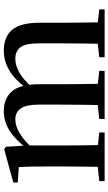

<svg xmlns="http://www.w3.org/2000/svg" viewBox="205 -788 583 1034"><g transform="rotate(-90 497.0 -271.5)"><path d="M38 0V-29L145 -40H195L300 -29V0ZM114 0Q115 -25 115.5 -66.5Q116 -108 116.5 -153Q117 -198 117 -232V-302Q117 -352 116.5 -388.5Q116 -425 114 -462L31 -468V-492L210 -541L223 -532L230 -420V-417V-232Q230 -198 230.5 -153Q231 -108 231.5 -66.5Q232 -25 233 0ZM373 0V-29L477 -40H528L632 -29V0ZM447 0Q448 -25 448.5 -66Q449 -107 449.5 -152Q450 -197 450 -232V-354Q450 -423 429.5 -452Q409 -481 370 -481Q333 -481 291 -454.5Q249 -428 204 -376L197 -417H212Q258 -478 307.5 -510.5Q357 -543 415 -543Q485 -543 522.5 -498Q560 -453 560 -353V-232Q560 -197 560.5 -152Q561 -107 561.5 -66Q562 -25 563 0ZM705 0V-29L806 -40H858L963 -29V0ZM777 0Q778 -25 778.5 -66Q779 -107 779.5 -152Q780 -197 780 -232V-354Q780 -426 759 -453.5Q738 -481 697 -481Q660 -481 619.5 -457.5Q579 -434 534 -380L525 -425H541Q588 -487 637 -515Q686 -543 741 -543Q816 -543 853.5 -497.5Q891 -452 891 -351V-232Q891 -197 891.5 -152Q892 -107 892.5 -66Q893 -25 894 0Z"/></g></svg>

Font: Noto Serif JP ExtraLight SemiBold
Style: Regular
Weight: 600
Version: Version 2.003-H1;hotconv 1.1.1;makeotfexe 2.6.0